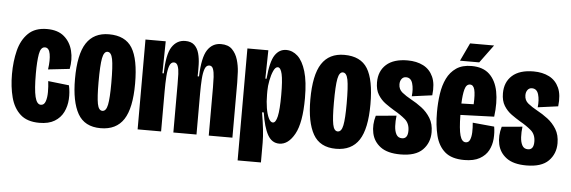

<svg xmlns="http://www.w3.org/2000/svg" viewBox="-50 -832 3342 1124"><g transform="rotate(5 1620.5 -270.5)"><path d="M199 12Q127 12 87 -24.5Q47 -61 31 -122.5Q15 -184 15 -258Q15 -334 31 -397.5Q47 -461 87 -500Q127 -539 197 -539Q261 -539 298 -507Q335 -475 347.5 -424.5Q360 -374 349 -318L223 -304Q231 -359 224.5 -395Q218 -431 194 -431Q169 -431 161.5 -388.5Q154 -346 154 -274Q154 -181 164.5 -137.5Q175 -94 199 -94Q218 -94 226 -116.5Q234 -139 234 -172Q234 -205 230 -236L353 -222Q362 -182 359.5 -140.5Q357 -99 340 -64.5Q323 -30 288.5 -9Q254 12 199 12Z M559 12Q465 12 425 -58.5Q385 -129 385 -262Q385 -407 428.5 -473.5Q472 -540 561 -540Q657 -540 697.5 -474.5Q738 -409 738 -265Q738 -121 694.5 -54.5Q651 12 559 12ZM561 -90Q583 -90 591 -129Q599 -168 599 -257Q599 -357 591 -397Q583 -437 561 -437Q540 -437 532 -396.5Q524 -356 524 -255Q524 -167 531.5 -128.5Q539 -90 561 -90Z M776 0V-299V-528H895L892 -340H900Q902 -452 931 -496Q960 -540 1009 -540Q1044 -540 1063 -522Q1082 -504 1090 -474.5Q1098 -445 1099 -410Q1100 -375 1099 -340H1107Q1111 -453 1140 -496.5Q1169 -540 1219 -540Q1262 -540 1285 -516.5Q1308 -493 1318.5 -458Q1329 -423 1331 -386.5Q1333 -350 1333 -324V0H1194V-285Q1194 -316 1192.5 -344.5Q1191 -373 1184.5 -391Q1178 -409 1162 -409Q1144 -409 1135.5 -386.5Q1127 -364 1124.5 -326Q1122 -288 1122 -242V0H986V-283Q986 -315 985 -343.5Q984 -372 977 -390.5Q970 -409 954 -409Q936 -409 927.5 -385.5Q919 -362 916.5 -322.5Q914 -283 914 -235V0Z M1375 130V-267V-528H1498L1495 -361H1502Q1511 -463 1536.5 -501Q1562 -539 1603 -539Q1640 -539 1670 -511.5Q1700 -484 1718 -424.5Q1736 -365 1736 -267Q1736 -123 1699 -56Q1662 11 1609 11Q1565 11 1540.5 -33Q1516 -77 1503 -163H1493Q1502 -111 1507 -66Q1512 -21 1512 13V130ZM1561 -109Q1578 -109 1587 -148Q1596 -187 1596 -274Q1596 -359 1587.5 -396.5Q1579 -434 1562 -434Q1548 -434 1537 -410Q1526 -386 1519.5 -352.5Q1513 -319 1513 -291V-269Q1513 -227 1519 -190.5Q1525 -154 1536 -131.5Q1547 -109 1561 -109Z M1942 12Q1848 12 1808 -58.5Q1768 -129 1768 -262Q1768 -407 1811.5 -473.5Q1855 -540 1944 -540Q2040 -540 2080.5 -474.5Q2121 -409 2121 -265Q2121 -121 2077.5 -54.5Q2034 12 1942 12ZM1944 -90Q1966 -90 1974 -129Q1982 -168 1982 -257Q1982 -357 1974 -397Q1966 -437 1944 -437Q1923 -437 1915 -396.5Q1907 -356 1907 -255Q1907 -167 1914.5 -128.5Q1922 -90 1944 -90Z M2321 12Q2245 12 2204 -18.5Q2163 -49 2152.5 -98Q2142 -147 2158 -201L2279 -212Q2275 -180 2276.5 -150.5Q2278 -121 2288.5 -102Q2299 -83 2322 -83Q2356 -83 2356 -130Q2356 -173 2328.5 -196.5Q2301 -220 2262 -242Q2237 -257 2210.5 -276Q2184 -295 2166 -324Q2148 -353 2148 -397Q2148 -463 2191 -501.5Q2234 -540 2316 -540Q2369 -540 2408 -520Q2447 -500 2466 -458Q2485 -416 2477 -349L2358 -333Q2363 -376 2353.5 -408.5Q2344 -441 2315 -441Q2299 -441 2289.5 -428.5Q2280 -416 2280 -397Q2280 -367 2302.5 -349Q2325 -331 2356 -314Q2388 -297 2419 -273.5Q2450 -250 2471 -216Q2492 -182 2492 -133Q2492 -71 2451 -29.5Q2410 12 2321 12Z M2696 12Q2622 12 2582.5 -22Q2543 -56 2528 -116Q2513 -176 2513 -253Q2513 -309 2520.5 -360.5Q2528 -412 2547.5 -452Q2567 -492 2602 -516Q2637 -540 2692 -540Q2759 -540 2797 -504Q2835 -468 2847.5 -404.5Q2860 -341 2849 -256L2651 -249Q2652 -165 2662.5 -128.5Q2673 -92 2696 -92Q2713 -92 2720.5 -109.5Q2728 -127 2729 -153.5Q2730 -180 2727 -210L2854 -198Q2860 -163 2857 -126Q2854 -89 2837.5 -58Q2821 -27 2786.5 -7.5Q2752 12 2696 12ZM2692 -431Q2670 -431 2661.5 -400Q2653 -369 2651 -316L2723 -318Q2726 -376 2719 -403.5Q2712 -431 2692 -431ZM2734 -565H2621L2671 -671H2812Z M3061 12Q2985 12 2944 -18.5Q2903 -49 2892.5 -98Q2882 -147 2898 -201L3019 -212Q3015 -180 3016.5 -150.5Q3018 -121 3028.5 -102Q3039 -83 3062 -83Q3096 -83 3096 -130Q3096 -173 3068.5 -196.5Q3041 -220 3002 -242Q2977 -257 2950.5 -276Q2924 -295 2906 -324Q2888 -353 2888 -397Q2888 -463 2931 -501.5Q2974 -540 3056 -540Q3109 -540 3148 -520Q3187 -500 3206 -458Q3225 -416 3217 -349L3098 -333Q3103 -376 3093.5 -408.5Q3084 -441 3055 -441Q3039 -441 3029.5 -428.5Q3020 -416 3020 -397Q3020 -367 3042.5 -349Q3065 -331 3096 -314Q3128 -297 3159 -273.5Q3190 -250 3211 -216Q3232 -182 3232 -133Q3232 -71 3191 -29.5Q3150 12 3061 12Z"/></g></svg>

Font: Bricolage Grotesque 48pt Condensed Bricolage Grotesque 48pt Condensed Regular
Style: Bold
Weight: 700
Width: 3
Designer: Mathieu Triay
Foundry: Atelier Triay
Version: Version 1.000; ttfautohint (v1.8.4.7-5d5b);gftools[0.9.32]